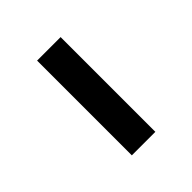

<svg xmlns="http://www.w3.org/2000/svg" viewBox="11 -554 427 427"><g transform="rotate(45 225.0 -340.0)"><path d="M76 -303V-377H374V-303Z"/></g></svg>

Font: Zed Sans Extended
Style: Regular
Weight: 400
Width: 7
Designer: Belleve Invis
Foundry: Belleve Invis
Version: Version 1.0.0; ttfautohint (v1.8.4)